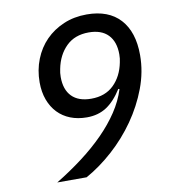

<svg xmlns="http://www.w3.org/2000/svg" viewBox="-80 -780 761 850"><g transform="rotate(-10 300.0 -355.0)"><path d="M568 -492Q568 -417 540.5 -344Q513 -271 467.5 -206Q422 -141 363 -88Q304 -35 241 0H109Q173 -39 228.5 -81Q284 -123 328.5 -168Q373 -213 404.5 -260.5Q436 -308 452 -359L447 -361Q415 -310 377.5 -285.5Q340 -261 289 -261Q248 -261 215 -274Q182 -287 158.5 -311.5Q135 -336 122 -371Q109 -406 109 -450Q109 -505 128 -553Q147 -601 181 -635.5Q215 -670 262 -690Q309 -710 366 -710Q464 -710 516 -653Q568 -596 568 -492ZM322 -339Q385 -339 423.5 -376.5Q462 -414 474 -475Q476 -483 477 -492.5Q478 -502 478 -511Q478 -568 448 -599Q418 -630 361 -630Q298 -630 259.5 -592Q221 -554 209 -493Q207 -485 206 -475.5Q205 -466 205 -457Q205 -400 235 -369.5Q265 -339 322 -339Z"/></g></svg>

Font: IBM Plex Sans Text
Style: Italic
Weight: 450
Italic angle: -11°
Designer: Mike Abbink, Paul van der Laan, Pieter van Rosmalen
Foundry: Bold Monday
Version: Version 3.005